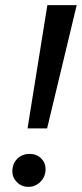

<svg xmlns="http://www.w3.org/2000/svg" viewBox="-20 -720 318 746"><path d="M164 -700H278L163 -221H87ZM28 -54Q28 -84 47 -103Q66 -122 95 -122Q122 -122 139.5 -105Q157 -88 157 -63Q157 -34 137.5 -14Q118 6 90 6Q64 6 46 -12Q28 -30 28 -54Z"/></svg>

Font: Montserrat Alternates Medium
Style: Italic
Weight: 500
Italic angle: -11.3°
Designer: Julieta Ulanovsky
Foundry: Julieta Ulanovsky
Version: Version 7.200